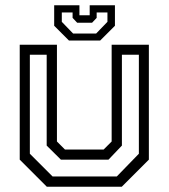

<svg xmlns="http://www.w3.org/2000/svg" viewBox="-20 -710 641 730"><path d="M158 0 55 -103V-540H196.5V-172L227 -141.5H374L404.5 -172V-540H546V-103L443 0ZM180 -39H424L508 -125.5V-502H443.5V-156.5L392.5 -103H211.5L157.5 -156.5V-502H93.5V-125.5ZM242 -556 186 -612V-690H282V-652H321V-690H417V-612L361 -556ZM258 -582.5H345.5L388.5 -627V-662.5H347.5V-642L330 -623.5H273.5L256 -642V-662.5H215V-627Z"/></svg>

Font: Tourney Thin
Style: Regular
Weight: 400
Version: Version 1.015